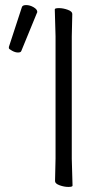

<svg xmlns="http://www.w3.org/2000/svg" viewBox="-20 -732 423 757"><path d="M197 -18 199 -107V-589L196 -695Q196 -700 212.5 -700Q229 -700 247 -693.5Q265 -687 265 -677L263 -588V-106L266 0Q266 5 249.5 5Q233 5 215 -1.5Q197 -8 197 -18ZM66 -703Q68 -712 83 -712Q98 -712 112.5 -703.5Q127 -695 127 -685Q127 -683 126 -682L64 -531Q62 -525 51 -525Q40 -525 27.5 -532Q15 -539 15 -542V-547Z"/></svg>

Font: LXGW WenKai Lite Light
Style: Regular
Weight: 300
Designer: LXGW / Fontworks Inc.
Foundry: LXGW / Fontworks Inc.
Version: Version 1.511; March 25, 2025